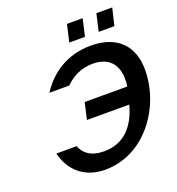

<svg xmlns="http://www.w3.org/2000/svg" viewBox="-161 -1042 1090 1184"><g transform="rotate(-20 384.0 -450.0)"><path d="M682 -800 709 -913H605L579 -800ZM489 -800 515 -913H412L386 -800ZM165 -551H296C343 -599 403 -628 476 -628C601 -628 633 -544 633 -471C633 -454 632 -437 629 -423H350L325 -314H603C569 -189 496 -96 360 -96C275 -96 230 -132 210 -184H77C103 -74 186 13 328 13C589 13 768 -240 768 -484C768 -635 681 -737 503 -737C353 -737 238 -664 165 -551Z"/></g></svg>

Font: Perun SemiBold Italic
Style: Regular
Weight: 400
Italic angle: -12°
Foundry: Copyright (c) Stefan Peev, Context Ltd, 2016
Version: Version 1.026